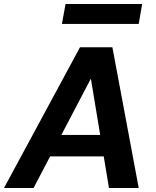

<svg xmlns="http://www.w3.org/2000/svg" viewBox="-43 -935 775 955"><path d="M-23 0 355 -700H516L647 0H499L409 -544L124 0ZM107 -157 162 -264H537L554 -157ZM265 -816 283 -915H664L647 -816Z"/></svg>

Font: DM Sans 24pt ExtraBold
Style: Italic
Weight: 800
Italic angle: -10°
Designer: Colophon Foundry, Jonny Pinhorn
Foundry: Colophon Foundry
Version: Version 4.004;gftools[0.9.30]